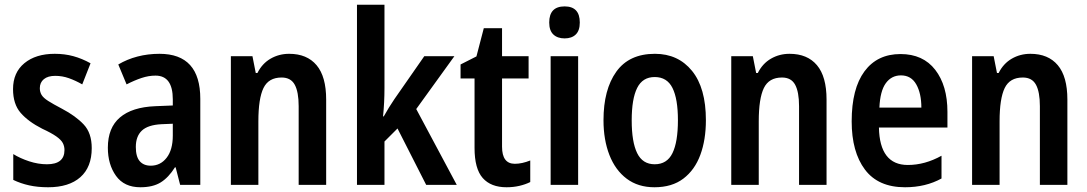

<svg xmlns="http://www.w3.org/2000/svg" viewBox="-20 -780 4587 810"><path d="M367 -155Q367 -75 319 -32.5Q271 10 183 10Q139 10 103 2Q67 -6 36 -21V-130Q65 -112 103 -99.5Q141 -87 178 -87Q252 -87 252 -147Q252 -163 245 -176.5Q238 -190 217.5 -204.5Q197 -219 158 -237Q99 -267 67 -304Q35 -341 35 -404Q35 -474 83 -513.5Q131 -553 211 -553Q253 -553 289.5 -543Q326 -533 362 -513L327 -424Q299 -440 271 -450Q243 -460 213 -460Q182 -460 165 -446Q148 -432 148 -408Q148 -392 155.5 -379.5Q163 -367 183.5 -354Q204 -341 242 -321Q299 -291 333 -255Q367 -219 367 -155Z M653 -553Q825 -553 825 -363V0H740L721 -74H718Q691 -31 658 -10.5Q625 10 572 10Q504 10 469.5 -38Q435 -86 435 -157Q435 -241 486 -284.5Q537 -328 635 -332L709 -335V-361Q709 -461 636 -461Q607 -461 577 -451Q547 -441 514 -424L479 -508Q516 -530 560 -541.5Q604 -553 653 -553ZM661 -256Q604 -253 578.5 -229Q553 -205 553 -160Q553 -119 569.5 -100Q586 -81 616 -81Q657 -81 683 -114.5Q709 -148 709 -208V-258Z M1200 -553Q1275 -553 1315.5 -505Q1356 -457 1356 -360V0H1240V-332Q1240 -392 1223.5 -422.5Q1207 -453 1168 -453Q1113 -453 1091.5 -408.5Q1070 -364 1070 -268V0H954V-543H1045L1059 -472H1066Q1086 -512 1121.5 -532.5Q1157 -553 1200 -553Z M1602 -408Q1602 -348 1596 -289H1599Q1609 -307 1621 -326.5Q1633 -346 1644 -362L1770 -543H1897L1736 -320L1907 0H1778L1657 -238L1602 -183V0H1486V-760H1602Z M2152 -89Q2182 -89 2217 -103V-12Q2197 -2 2171.5 4Q2146 10 2117 10Q2051 10 2016.5 -29Q1982 -68 1982 -156V-449H1923V-508L1990 -542L2021 -661H2098V-543H2210V-449H2098V-161Q2098 -89 2152 -89Z M2362 -753Q2426 -753 2426 -685Q2426 -651 2409 -634.5Q2392 -618 2362 -618Q2332 -618 2314.5 -634.5Q2297 -651 2297 -685Q2297 -753 2362 -753ZM2419 -543V0H2303V-543Z M2958 -273Q2958 -190 2934.5 -126.5Q2911 -63 2863 -26.5Q2815 10 2741 10Q2672 10 2624 -26Q2576 -62 2551 -126Q2526 -190 2526 -273Q2526 -402 2580 -477.5Q2634 -553 2743 -553Q2841 -553 2899.5 -481Q2958 -409 2958 -273ZM2645 -272Q2645 -181 2668 -134Q2691 -87 2742 -87Q2794 -87 2817 -134Q2840 -181 2840 -273Q2840 -363 2817 -409Q2794 -455 2742 -455Q2691 -455 2668 -409Q2645 -363 2645 -272Z M3311 -553Q3386 -553 3426.5 -505Q3467 -457 3467 -360V0H3351V-332Q3351 -392 3334.5 -422.5Q3318 -453 3279 -453Q3224 -453 3202.5 -408.5Q3181 -364 3181 -268V0H3065V-543H3156L3170 -472H3177Q3197 -512 3232.5 -532.5Q3268 -553 3311 -553Z M3779 -552Q3874 -552 3925.5 -485.5Q3977 -419 3977 -308V-242H3688Q3691 -84 3810 -84Q3882 -84 3952 -123V-27Q3885 10 3798 10Q3685 10 3629 -64.5Q3573 -139 3573 -268Q3573 -406 3627 -479Q3681 -552 3779 -552ZM3781 -462Q3741 -462 3717 -429Q3693 -396 3690 -326H3867Q3867 -386 3845.5 -424Q3824 -462 3781 -462Z M4327 -553Q4402 -553 4442.5 -505Q4483 -457 4483 -360V0H4367V-332Q4367 -392 4350.5 -422.5Q4334 -453 4295 -453Q4240 -453 4218.5 -408.5Q4197 -364 4197 -268V0H4081V-543H4172L4186 -472H4193Q4213 -512 4248.5 -532.5Q4284 -553 4327 -553Z"/></svg>

Font: Noto Sans Condensed SemiBold
Style: Regular
Weight: 600
Width: 3
Designer: Monotype Design Team
Foundry: Monotype Imaging Inc.
Version: Version 2.013; ttfautohint (v1.8.4.7-5d5b)